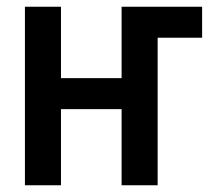

<svg xmlns="http://www.w3.org/2000/svg" viewBox="-20 -550 640 570"><path d="M54 0V-530H161V-318H341V-530H580V-438H448V0H341V-226H161V0Z"/></svg>

Font: Iosevka Curly SmBdEx
Style: Regular
Weight: 600
Width: 7
Monospace: yes
Designer: Belleve Invis
Foundry: Belleve Invis
Version: Version 11.1.0; ttfautohint (v1.8.3)